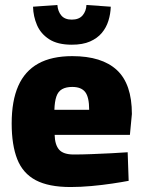

<svg xmlns="http://www.w3.org/2000/svg" viewBox="-20 -741 575 773"><path d="M264 12Q176 12 124 -15.5Q72 -43 49.5 -100Q27 -157 27 -244Q27 -335 53.5 -395Q80 -455 134 -485Q188 -515 271 -515Q390 -515 450.5 -459Q511 -403 511 -282L503 -198H200Q201 -158 218 -138.5Q235 -119 277 -119Q309 -119 348.5 -120.5Q388 -122 427.5 -124Q467 -126 494 -128L498 -13Q472 -8 432 -2Q392 4 348 8Q304 12 264 12ZM199 -299H339Q339 -350 323 -370.5Q307 -391 271 -391Q246 -391 230 -382Q214 -373 207 -352.5Q200 -332 199 -299ZM269 -561Q212 -561 178 -583Q144 -605 129 -640Q114 -675 113 -714L211 -721Q213 -695 227 -678.5Q241 -662 269 -662Q298 -662 312.5 -679Q327 -696 328 -721L426 -714Q425 -685 416.5 -657.5Q408 -630 390 -608.5Q372 -587 342.5 -574Q313 -561 269 -561Z"/></svg>

Font: Cairo Play Black
Style: Regular
Weight: 900
Version: Version 3.119